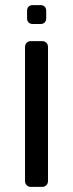

<svg xmlns="http://www.w3.org/2000/svg" viewBox="-20 -732 285 752"><path d="M78 -23V-548Q78 -558 84.5 -564.5Q91 -571 101 -571H145Q155 -571 161.5 -564.5Q168 -558 168 -548V-23Q168 -13 161.5 -6.5Q155 0 145 0H101Q91 0 84.5 -6.5Q78 -13 78 -23ZM86 -660V-690Q86 -700 92 -706Q98 -712 108 -712H139Q149 -712 155 -706Q161 -700 161 -690V-660Q161 -650 155 -644Q149 -638 139 -638H108Q98 -638 92 -644Q86 -650 86 -660Z"/></svg>

Font: Rubik
Style: Regular
Weight: 400
Designer: Hubert & Fischer
Foundry: Hubert & Fischer
Version: Version 1.100